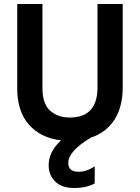

<svg xmlns="http://www.w3.org/2000/svg" viewBox="-20 -694 699 959"><path d="M593 -259Q593 -160 551.5 -96Q510 -32 435 -7Q321 60 321 120Q321 164 373 164Q412 164 453 137V222Q412 245 350.5 245Q289 245 256 213Q223 181 223 131Q223 64 285 7Q183 -5 124.5 -71.5Q66 -138 66 -252V-674H192V-253Q192 -176 230 -141.5Q268 -107 329 -107Q467 -107 467 -258V-674H593Z"/></svg>

Font: Hind Kochi SemiBold
Style: Regular
Weight: 600
Designer: Dhruvi Tolia
Foundry: Indian Type Foundry
Version: Version 0.702;PS 1.0;hotconv 1.0.81;makeotf.lib2.5.63406